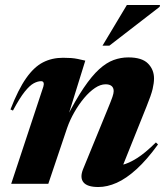

<svg xmlns="http://www.w3.org/2000/svg" viewBox="-20 -738 670 771"><path d="M32 -294 22 -298.5Q53 -378.5 84.8 -423.8Q116.5 -469 152.5 -487.5Q188.5 -506 233 -506Q251.5 -506 265.2 -505Q279 -504 292.5 -501.2Q306 -498.5 322.5 -494.5L249.5 -259.5L245 -261.5Q283.5 -337 316.2 -385.2Q349 -433.5 378.2 -460Q407.5 -486.5 436.2 -497Q465 -507.5 495.5 -507.5Q550 -507.5 574.2 -483Q598.5 -458.5 598.5 -423Q598.5 -404.5 592.8 -380.2Q587 -356 568.5 -310.5L461 -42.5L423 -71.5Q445 -70 471 -76Q497 -82 530 -102.8Q563 -123.5 606 -166L614.5 -158Q570 -96.5 528.5 -58.8Q487 -21 448.8 -4Q410.5 13 375 13Q330.5 13 315.2 -5.8Q300 -24.5 313.5 -58.5L411 -296.5Q426.5 -334 431.5 -348.8Q436.5 -363.5 436.5 -372Q436.5 -385.5 428.2 -392.5Q420 -399.5 404 -399.5Q383.5 -399.5 361.5 -384.8Q339.5 -370 318.2 -344.8Q297 -319.5 279 -288.2Q261 -257 249.5 -224L174 0H25L154 -390Q157 -399.5 155 -405.8Q153 -412 145 -412Q131.5 -412 115.5 -403.5Q99.5 -395 79.2 -369.8Q59 -344.5 32 -294ZM391.5 -554.5 489.5 -718H622.5L621 -710.5L419 -554.5Z"/></svg>

Font: Newsreader 60pt
Style: Bold Italic
Weight: 700
Italic angle: -17°
Designer: Hugues Gentile
Foundry: Production Type
Version: Version 1.003